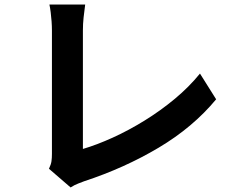

<svg xmlns="http://www.w3.org/2000/svg" viewBox="-20 -781 1040 843"><path d="M195 -40Q204 -59 206 -73Q208 -87 208 -105Q208 -124 208 -163Q208 -202 208 -253.5Q208 -305 208 -362Q208 -419 208 -474Q208 -529 208 -574Q208 -619 208 -647Q208 -666 206.5 -687Q205 -708 202.5 -727.5Q200 -747 197 -761H354Q350 -732 347 -704Q344 -676 344 -647Q344 -623 344 -587.5Q344 -552 344 -509Q344 -466 344 -420Q344 -374 344 -329Q344 -284 344 -244Q344 -204 344 -174Q344 -144 344 -127Q405 -145 474.5 -176.5Q544 -208 614.5 -251.5Q685 -295 747.5 -347Q810 -399 858 -458L929 -345Q827 -222 676.5 -132.5Q526 -43 349 15Q339 19 323 25Q307 31 290 42Z"/></svg>

Font: Noto Sans JP Thin
Style: Bold
Weight: 700
Version: Version 2.004-H2;hotconv 1.0.118;makeotfexe 2.5.65603